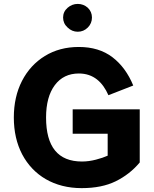

<svg xmlns="http://www.w3.org/2000/svg" viewBox="-20 -971 801 997"><path d="M357.4 -276.4H539.1V-162.6C522.9 -155.3 502.9 -148.4 478.5 -142.1C454.1 -135.7 429.7 -132.3 405.8 -132.3C281.2 -132.3 219.2 -208.5 219.2 -360.8C219.2 -432.6 234.4 -488.3 264.6 -528.8C294.9 -569.3 336.4 -589.4 389.6 -589.4C465.3 -589.4 513.2 -544.4 543 -476.6L671.9 -526.9C646.5 -588.9 610.4 -638.2 564 -673.8C517.1 -709.5 459 -727.1 389.2 -727.1C322.3 -727.1 263.7 -711.4 212.9 -680.2C162.1 -648.9 122.6 -606 94.2 -550.8C65.9 -495.6 51.8 -432.1 51.8 -360.8C51.8 -288.1 66.4 -224.6 95.2 -169.4C153.3 -59.6 261.7 5.9 403.8 5.9C473.6 5.9 532.7 -5.9 581.1 -29.8C629.4 -53.7 670.9 -85.9 705.6 -127.4V-403.3H357.4ZM307.6 -879.9C307.6 -859.9 315.4 -842.3 331.1 -828.1C346.2 -813.5 363.8 -806.2 383.8 -806.2C403.8 -806.2 421.4 -813.5 436 -828.1C450.2 -842.3 457.5 -859.9 457.5 -879.9C457.5 -899.9 450.2 -917 436 -930.7C421.4 -943.8 403.8 -950.7 383.8 -950.7C363.8 -950.7 346.2 -943.8 331.1 -930.7C315.4 -917 307.6 -899.9 307.6 -879.9Z"/></svg>

Font: Estedad ExtraBold
Style: Regular
Weight: 800
Designer: Amin Abedi
Version: Version 7.3